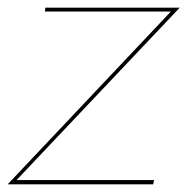

<svg xmlns="http://www.w3.org/2000/svg" viewBox="-28 -480 488 500"><path d="M89 -450 90 -460H440L15 -11H373L371 0H-8L417 -450Z"/></svg>

Font: Jost Thin
Style: Italic
Weight: 200
Italic angle: -5°
Version: Version 3.710